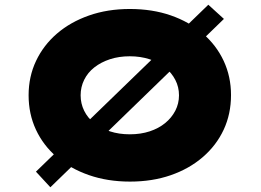

<svg xmlns="http://www.w3.org/2000/svg" viewBox="-20 -758 1104 812"><path d="M193 34 132 -32 861 -738 927 -678ZM530 10Q435 10 356 -17.5Q277 -45 220 -94Q163 -143 132 -209.5Q101 -276 101 -355Q101 -434 132.5 -500.5Q164 -567 221 -616Q278 -665 356.5 -692.5Q435 -720 529 -720Q624 -720 702 -693Q780 -666 837.5 -616.5Q895 -567 926 -500.5Q957 -434 957 -356Q957 -276 926 -209.5Q895 -143 837.5 -93.5Q780 -44 702 -17Q624 10 530 10ZM529 -190Q575 -190 613 -202.5Q651 -215 678.5 -237.5Q706 -260 721.5 -290Q737 -320 737 -355Q737 -390 721.5 -420Q706 -450 678.5 -472.5Q651 -495 612.5 -507.5Q574 -520 529 -520Q483 -520 445 -507.5Q407 -495 379 -473Q351 -451 336 -420.5Q321 -390 321 -355Q321 -320 336 -289.5Q351 -259 379 -237Q407 -215 445 -202.5Q483 -190 529 -190Z"/></svg>

Font: Lexend Mega Black
Style: Regular
Weight: 900
Version: Version 1.007